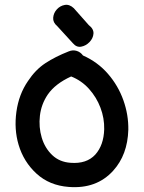

<svg xmlns="http://www.w3.org/2000/svg" viewBox="-20 -772 597 796"><path d="M265 3Q380 12 449 -64Q509 -130 512 -234Q513 -296 491.5 -356.5Q470 -417 427.5 -466Q385 -515 324 -542Q314 -556 298 -561Q282 -566 265 -559Q209 -537 168 -510Q127 -483 96 -436Q58 -381 48 -308.5Q38 -236 57 -172Q78 -101 131.5 -52Q185 -3 265 3ZM273 -97Q227 -100 196.5 -129Q166 -158 153 -201.5Q140 -245 145.5 -292.5Q151 -340 178 -380Q209 -425 275 -455Q318 -438 349 -403.5Q380 -369 396.5 -325.5Q413 -282 412 -236Q410 -170 375 -131Q339 -92 273 -97ZM282 -593Q297 -575 316.5 -578.5Q336 -582 351 -597.5Q366 -613 367.5 -632.5Q369 -652 348 -668L286 -738Q268 -755 248.5 -751.5Q229 -748 215.5 -733Q202 -718 200.5 -698.5Q199 -679 217 -664L282 -593Z"/></svg>

Font: Balsamiq Sans
Style: Regular
Weight: 400
Designer: Michael Angeles
Foundry: Balsamiq SRL
Version: Version 1.020; ttfautohint (v1.8.4.7-5d5b);gftools[0.9.26]